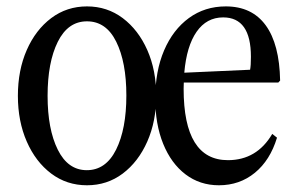

<svg xmlns="http://www.w3.org/2000/svg" viewBox="-20 -554 874 585"><path d="M245 10.5Q183.5 10.5 136 -25.2Q88.5 -61 61.5 -122.8Q34.5 -184.5 34.5 -262Q34.5 -340 61.5 -401.5Q88.5 -463 136 -498.8Q183.5 -534.5 245 -534.5Q306.5 -534.5 354 -498.8Q401.5 -463 428.8 -401.5Q456 -340 456 -262Q456 -184.5 428.8 -122.8Q401.5 -61 354 -25.2Q306.5 10.5 245 10.5ZM244.5 -35.5Q302.5 -35.5 333.8 -98.2Q365 -161 365 -263Q365 -364.5 334.2 -426.8Q303.5 -489 245 -489Q187 -489 156 -426.5Q125 -364 125 -262Q125 -160.5 156 -98Q187 -35.5 244.5 -35.5ZM647 10.5Q589 10.5 545.2 -22.8Q501.5 -56 477.2 -115.8Q453 -175.5 453 -254Q453 -337.5 480 -400.5Q507 -463.5 555.5 -499Q604 -534.5 668 -534.5Q747.5 -534.5 789.5 -477Q831.5 -419.5 833.5 -308.5L828 -302.5H540Q539.5 -293 539.5 -283.5Q539.5 -66 674.5 -66Q762.5 -66 809.5 -146L824 -134.5Q803 -65.5 756.5 -27.5Q710 10.5 647 10.5ZM660 -501Q609.5 -501 579 -457.2Q548.5 -413.5 541.5 -332.5L742 -341.5Q744.5 -354 744.5 -381Q744.5 -501 660 -501Z"/></svg>

Font: Libre Caslon Condensed
Style: Regular
Weight: 400
Designer: Pablo Impallari, Rodrigo Fuenzalida, Katja Schimmel, Ertekin Erdin
Foundry: Pablo Impallari, Rodrigo Fuenzalida
Version: Version 2.000; ttfautohint (v1.8.4.7-5d5b);gftools[0.9.33]